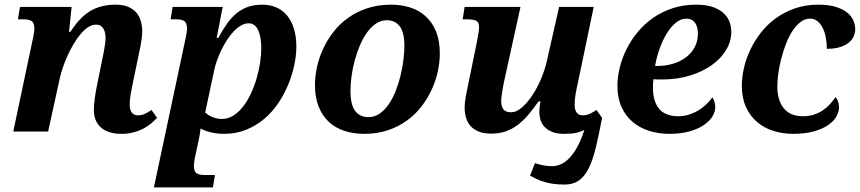

<svg xmlns="http://www.w3.org/2000/svg" viewBox="-20 -566 3699 826"><path d="M383.8 -92.8Q383.8 -135.7 399.9 -211.9L416 -291Q418 -300.8 420.9 -314.9Q423.8 -329.1 426.8 -344.5Q429.7 -359.9 431.9 -375.2Q434.1 -390.6 434.1 -402.8Q434.1 -412.1 432.4 -422.4Q430.7 -432.6 426 -440.9Q421.4 -449.2 413.3 -454.6Q405.3 -460 392.1 -460Q375 -460 358.2 -448.5Q341.3 -437 325.7 -418.2Q310.1 -399.4 295.9 -375.2Q281.7 -351.1 270.3 -325.7Q258.8 -300.3 250.5 -275.9Q242.2 -251.5 237.8 -231.9L187 0H37.1L121.1 -397.9Q122.6 -404.3 123.8 -411.1Q125 -418 126 -424.1Q127 -430.2 127.4 -434.6Q127.9 -439 127.9 -440.9Q127.9 -454.6 125 -462.9Q122.1 -471.2 115.7 -475.6Q109.4 -480 99.4 -481.4Q89.4 -482.9 75.2 -482.9H57.1L65.9 -536.1H288.1L276.9 -429.2H283.2Q302.2 -459 322.5 -481Q342.8 -502.9 366.2 -517.3Q389.6 -531.7 417.2 -538.8Q444.8 -545.9 478 -545.9Q509.8 -545.9 531.5 -536.6Q553.2 -527.3 566.7 -511.5Q580.1 -495.6 585.9 -474.9Q591.8 -454.1 591.8 -431.2Q591.8 -418.5 590.1 -404.1Q588.4 -389.6 585.7 -375Q583 -360.4 579.8 -345.7Q576.7 -331.1 574.2 -317.9L551.8 -210.9Q545.9 -183.6 542 -159.9Q538.1 -136.2 538.1 -115.2Q538.1 -93.3 547.1 -81.5Q556.2 -69.8 573.2 -69.8Q588.9 -69.8 601.8 -75.7Q614.7 -81.5 631.8 -92.8L655.8 -59.1Q644 -46.4 628.9 -33.9Q613.8 -21.5 595 -11.7Q576.2 -2 553.2 3.9Q530.3 9.8 502.9 9.8Q445.3 9.8 414.6 -17.3Q383.8 -44.4 383.8 -92.8Z M1104 -357.9Q1104 -378.4 1101.3 -397.7Q1098.6 -417 1092.5 -432.1Q1086.4 -447.3 1075.9 -456.5Q1065.4 -465.8 1049.8 -465.8Q1033.2 -465.8 1016.8 -456.3Q1000.5 -446.8 985.1 -430.7Q969.7 -414.6 956.3 -393.6Q942.9 -372.6 931.9 -349.9Q920.9 -327.1 912.8 -304.2Q904.8 -281.2 900.9 -261.2L862.8 -82Q867.2 -77.6 874.5 -72.5Q881.8 -67.4 891.1 -63.5Q900.4 -59.6 911.4 -56.9Q922.4 -54.2 934.1 -54.2Q960.9 -54.2 984.1 -68.8Q1007.3 -83.5 1026.1 -107.9Q1044.9 -132.3 1059.6 -163.8Q1074.2 -195.3 1084 -229Q1093.8 -262.7 1098.9 -296.1Q1104 -329.6 1104 -357.9ZM642.1 240.2 777.8 -397.9Q779.3 -404.3 780.5 -411.1Q781.7 -418 782.7 -424.1Q783.7 -430.2 784.2 -434.6Q784.7 -439 784.7 -440.9Q784.7 -454.6 781.7 -462.9Q778.8 -471.2 772.5 -475.6Q766.1 -480 756.1 -481.4Q746.1 -482.9 731.9 -482.9H713.9L722.7 -536.1H938L912.1 -402.8H918.9Q936 -434.1 954.1 -460.4Q972.2 -486.8 994.1 -505.9Q1016.1 -524.9 1043.9 -535.4Q1071.8 -545.9 1108.9 -545.9Q1141.6 -545.9 1168.7 -534.2Q1195.8 -522.5 1214.8 -499.5Q1233.9 -476.6 1244.4 -442.9Q1254.9 -409.2 1254.9 -365.2Q1254.9 -329.1 1246.3 -287.4Q1237.8 -245.6 1220.7 -203.9Q1203.6 -162.1 1178 -123.5Q1152.3 -85 1117.7 -55.4Q1083 -25.9 1039.8 -8.1Q996.6 9.8 944.8 9.8Q914.6 9.8 888.4 3.7Q862.3 -2.4 842.8 -13.2Q842.3 -5.4 840.8 2.9Q839.8 9.8 838.4 18.3Q836.9 26.9 835 35.2L820.8 102.1Q819.3 108.4 818.1 115.2Q816.9 122.1 815.9 128.2Q814.9 134.3 814.5 138.7Q814 143.1 814 145Q814 158.7 816.9 167Q819.8 175.3 826.2 179.7Q832.5 184.1 842.5 185.5Q852.5 187 866.7 187H904.8L896 240.2Z M1335 -200.2Q1335 -237.8 1343.8 -277.8Q1352.5 -317.9 1370.4 -356.4Q1388.2 -395 1415 -429.4Q1441.9 -463.9 1478.3 -489.7Q1514.6 -515.6 1560.8 -530.8Q1606.9 -545.9 1663.1 -545.9Q1706.1 -545.9 1744.1 -533.9Q1782.2 -522 1810.5 -496.6Q1838.9 -471.2 1855.5 -431.4Q1872.1 -391.6 1872.1 -335.9Q1872.1 -299.8 1863.8 -260.3Q1855.5 -220.7 1838.1 -182.4Q1820.8 -144 1794.2 -109.1Q1767.6 -74.2 1731.4 -47.9Q1695.3 -21.5 1649.4 -5.9Q1603.5 9.8 1546.9 9.8Q1500 9.8 1460.9 -3.2Q1421.9 -16.1 1394 -42.2Q1366.2 -68.4 1350.6 -107.9Q1335 -147.5 1335 -200.2ZM1564.9 -62Q1591.8 -62 1613.5 -77.4Q1635.3 -92.8 1652.6 -117.9Q1669.9 -143.1 1682.6 -175.3Q1695.3 -207.5 1703.4 -241.7Q1711.4 -275.9 1715.6 -308.8Q1719.7 -341.8 1719.7 -368.2Q1719.7 -427.2 1699.5 -453.1Q1679.2 -479 1644 -479Q1618.7 -479 1597.2 -464.4Q1575.7 -449.7 1558.3 -425.3Q1541 -400.9 1527.8 -369.4Q1514.6 -337.9 1505.6 -304.2Q1496.6 -270.5 1492.2 -237.1Q1487.8 -203.6 1487.8 -175.8Q1487.8 -114.7 1508.3 -88.4Q1528.8 -62 1564.9 -62Z M2300.3 -85.9Q2300.3 -90.3 2300.8 -96.2Q2301.3 -102.1 2302 -108.4Q2302.7 -114.7 2303.5 -120.4Q2304.2 -126 2305.2 -129.9H2296.9Q2274.9 -98.6 2253.7 -73.2Q2232.4 -47.9 2208.5 -29.5Q2184.6 -11.2 2156.7 -1.2Q2128.9 8.8 2093.3 8.8Q2061 8.8 2039.1 -0.2Q2017.1 -9.3 2003.9 -24.4Q1990.7 -39.6 1984.9 -59.8Q1979 -80.1 1979 -102.1Q1979 -127 1984.9 -156.7Q1990.7 -186.5 1996.1 -211.9L2032.2 -388.2Q2036.1 -408.7 2038.6 -425.3Q2041 -441.9 2041 -450.2Q2041 -470.2 2028.8 -476.6Q2016.6 -482.9 1988.3 -482.9H1970.2L1979 -536.1H2219.2L2153.3 -236.8Q2150.4 -225.1 2147.5 -210.4Q2144.5 -195.8 2142.1 -181.2Q2139.6 -166.5 2137.9 -153.3Q2136.2 -140.1 2136.2 -130.9Q2136.2 -108.9 2145.5 -95.9Q2154.8 -83 2179.2 -83Q2201.2 -83 2224.4 -102.8Q2247.6 -122.6 2268.8 -154.1Q2290 -185.5 2306.6 -224.4Q2323.2 -263.2 2332 -300.8L2385.3 -536.1H2534.2L2466.3 -210.9Q2460 -183.6 2456.1 -159.9Q2452.1 -136.2 2452.1 -115.2Q2452.1 -93.3 2461.2 -81.5Q2470.2 -69.8 2487.3 -69.8Q2502.4 -69.8 2515.9 -75.7Q2529.3 -81.5 2545.9 -92.8L2570.3 -59.1Q2556.2 15.6 2543 69.8Q2529.8 124 2512 159.2Q2494.1 194.3 2469.5 211.2Q2444.8 228 2408.2 228Q2382.3 228 2361.3 225.1Q2340.3 222.2 2322.8 217Q2305.2 211.9 2290 204.8Q2274.9 197.8 2260.3 189.9L2281.2 136.2Q2296.4 140.6 2314.5 144.8Q2332.5 148.9 2355 148.9Q2396 148.9 2429.4 114Q2462.9 79.1 2486.3 15.1L2494.1 -6.8Q2485.4 -2.9 2476.8 0.2Q2468.3 3.4 2458.3 5.6Q2448.2 7.8 2436 8.8Q2423.8 9.8 2407.2 9.8Q2377.9 9.8 2357.7 2.2Q2337.4 -5.4 2324.5 -18.3Q2311.5 -31.2 2305.9 -48.6Q2300.3 -65.9 2300.3 -85.9Z M2897.9 -65.9Q2922.4 -65.9 2944.3 -73Q2966.3 -80.1 2985.1 -91.6Q3003.9 -103 3018.8 -117.4Q3033.7 -131.8 3044.4 -147Q3050.3 -139.6 3053.7 -128.2Q3057.1 -116.7 3057.1 -104Q3057.1 -85.9 3045.4 -65.9Q3033.7 -45.9 3009.5 -29.1Q2985.4 -12.2 2948 -1.2Q2910.6 9.8 2859.4 9.8Q2813.5 9.8 2772.9 -2.9Q2732.4 -15.6 2701.9 -41.3Q2671.4 -66.9 2653.8 -105.7Q2636.2 -144.5 2636.2 -196.8Q2636.2 -233.9 2646 -274.4Q2655.8 -314.9 2675 -353.8Q2694.3 -392.6 2722.9 -427.5Q2751.5 -462.4 2789.1 -488.8Q2826.7 -515.1 2873.3 -530.5Q2919.9 -545.9 2975.1 -545.9Q3046.9 -545.9 3086.4 -514.9Q3126 -483.9 3126 -428.2Q3126 -387.7 3103.5 -350.6Q3081.1 -313.5 3041.5 -285.4Q3002 -257.3 2947.3 -240.7Q2892.6 -224.1 2828.1 -224.1Q2819.8 -224.1 2810.1 -224.1Q2800.3 -224.1 2791 -225.1Q2789.6 -215.3 2789.3 -205.3Q2789.1 -195.3 2789.1 -187Q2789.1 -128.9 2816.2 -97.4Q2843.3 -65.9 2897.9 -65.9ZM2933.1 -485.8Q2908.7 -485.8 2886.7 -467.5Q2864.7 -449.2 2847.2 -419.9Q2829.6 -390.6 2816.9 -354.2Q2804.2 -317.9 2798.3 -282.2H2807.1Q2844.2 -282.2 2876.2 -292Q2908.2 -301.8 2931.9 -320.1Q2955.6 -338.4 2969 -363.8Q2982.4 -389.2 2982.4 -420.9Q2982.4 -451.7 2969.5 -468.8Q2956.5 -485.8 2933.1 -485.8Z M3434.6 -65.9Q3460.9 -65.9 3482.2 -73Q3503.4 -80.1 3520.5 -91.8Q3537.6 -103.5 3550.8 -118.2Q3564 -132.8 3574.2 -147.9Q3580.6 -142.1 3585 -130.6Q3589.4 -119.1 3589.4 -104Q3589.4 -84.5 3577.9 -64.2Q3566.4 -43.9 3542.2 -27.6Q3518.1 -11.2 3481 -0.7Q3443.8 9.8 3392.6 9.8Q3347.2 9.8 3306.9 -2.9Q3266.6 -15.6 3236.6 -41.5Q3206.5 -67.4 3189 -106Q3171.4 -144.5 3171.4 -196.8Q3171.4 -233.9 3180.7 -274.2Q3189.9 -314.5 3208.5 -353.3Q3227.1 -392.1 3254.6 -427Q3282.2 -461.9 3318.8 -488.3Q3355.5 -514.6 3400.9 -530.3Q3446.3 -545.9 3500.5 -545.9Q3542 -545.9 3572 -537.4Q3602.1 -528.8 3621.3 -514.4Q3640.6 -500 3649.9 -480.7Q3659.2 -461.4 3659.2 -439.9Q3659.2 -424.3 3652.6 -409.4Q3646 -394.5 3631.3 -382.6Q3616.7 -370.6 3593.5 -363.3Q3570.3 -356 3537.1 -356Q3537.1 -382.3 3532.5 -406Q3527.8 -429.7 3518.6 -447.5Q3509.3 -465.3 3495.8 -475.6Q3482.4 -485.8 3464.4 -485.8Q3442.9 -485.8 3424.1 -471.4Q3405.3 -457 3389.6 -433.3Q3374 -409.7 3362.1 -379.2Q3350.1 -348.6 3341.6 -316.2Q3333 -283.7 3328.6 -252.2Q3324.2 -220.7 3324.2 -194.8Q3324.2 -133.8 3352.1 -99.9Q3379.9 -65.9 3434.6 -65.9Z"/></svg>

Font: Droid Serif
Style: Bold Italic
Weight: 700
Italic angle: -12°
Designer: Monotype Design team
Foundry: Monotype Imaging Inc.
Version: Version 1.03